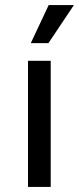

<svg xmlns="http://www.w3.org/2000/svg" viewBox="-20 -741 313 761"><path d="M91 -500H181V0H91ZM173 -721H273L172 -570H102Z"/></svg>

Font: Moderustic
Style: Regular
Weight: 400
Designer: Tural Alisoy
Foundry: TAFT Foundry
Version: Version 2.120